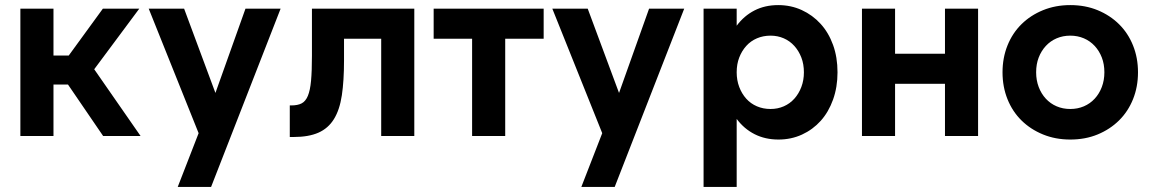

<svg xmlns="http://www.w3.org/2000/svg" viewBox="-20 -534 4525 754"><path d="M190 -316H250L384 -500H527L350 -262L532 0H385L247 -202H190V0H60V-500H190Z M760 -11 564 -500H703L826 -169L944 -500H1082L809 200H678Z M1118 -120H1124Q1149 -120 1164.5 -128Q1180 -136 1189 -157.5Q1198 -179 1201.5 -217Q1205 -255 1205 -315V-500H1607V0H1477V-382H1331V-296Q1331 -217 1322.5 -160Q1314 -103 1291.5 -66.5Q1269 -30 1230.5 -13Q1192 4 1133 4H1118Z M2115 -500V-382H1964V0H1834V-382H1683V-500Z M2345 -11 2149 -500H2288L2411 -169L2529 -500H2667L2394 200H2263Z M2743 -500H2873V-433Q2902 -472 2943 -493Q2984 -514 3036 -514Q3086 -514 3128.5 -494.5Q3171 -475 3202.5 -440.5Q3234 -406 3251.5 -357.5Q3269 -309 3269 -250Q3269 -192 3251.5 -143Q3234 -94 3203 -59.5Q3172 -25 3129.5 -5.5Q3087 14 3037 14Q2985 14 2943.5 -7Q2902 -28 2873 -67V200H2743ZM3006 -106Q3034 -106 3058 -116.5Q3082 -127 3099.5 -146.5Q3117 -166 3127 -192.5Q3137 -219 3137 -250Q3137 -282 3127 -308Q3117 -334 3099.5 -353.5Q3082 -373 3058 -383.5Q3034 -394 3006 -394Q2977 -394 2952.5 -383.5Q2928 -373 2910.5 -353.5Q2893 -334 2883 -308Q2873 -282 2873 -250Q2873 -219 2883 -192.5Q2893 -166 2910.5 -146.5Q2928 -127 2952.5 -116.5Q2977 -106 3006 -106Z M3821 -500V0H3691V-205H3495V0H3365V-500H3495V-323H3691V-500Z M4183 14Q4125 14 4076 -6Q4027 -26 3991.5 -61Q3956 -96 3936.5 -144.5Q3917 -193 3917 -250Q3917 -307 3936.5 -355.5Q3956 -404 3991.5 -439Q4027 -474 4076 -494Q4125 -514 4183 -514Q4242 -514 4290.5 -494Q4339 -474 4374.5 -439Q4410 -404 4429.5 -355.5Q4449 -307 4449 -250Q4449 -193 4429.5 -144.5Q4410 -96 4374.5 -61Q4339 -26 4290.5 -6Q4242 14 4183 14ZM4183 -106Q4212 -106 4236.5 -116.5Q4261 -127 4279 -146.5Q4297 -166 4307 -192.5Q4317 -219 4317 -250Q4317 -282 4307 -308Q4297 -334 4279 -353.5Q4261 -373 4236.5 -383.5Q4212 -394 4183 -394Q4154 -394 4129.5 -383.5Q4105 -373 4087 -353.5Q4069 -334 4059 -308Q4049 -282 4049 -250Q4049 -219 4059 -192.5Q4069 -166 4087 -146.5Q4105 -127 4129.5 -116.5Q4154 -106 4183 -106Z"/></svg>

Font: NT Somic Bold
Style: Regular
Weight: 700
Designer: Ravid Balaliev — lead type designer, mastering
Michael Voronin — secret advisor, marketing
Ivan Kovalenko — best boy
Foundry: NT Type
Version: Version 0.7